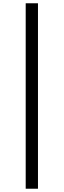

<svg xmlns="http://www.w3.org/2000/svg" viewBox="-20 -870 389 1173"><path d="M137 283V-850H212V283Z"/></svg>

Font: Early Summer Mincho Heavy
Style: Regular
Weight: 900
Designer: GuiWonder
Version: Version 1.002